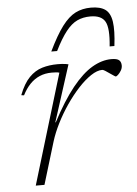

<svg xmlns="http://www.w3.org/2000/svg" viewBox="-52 -763 572 803"><g transform="rotate(-5 234.0 -361.0)"><path d="M205 -462Q199 -464 190.2 -464.5Q181.5 -465 173 -465Q145 -465 122.2 -455.2Q99.5 -445.5 81.5 -426.8Q63.5 -408 49.5 -380.5L38 -382Q56.5 -430 81 -455Q105.5 -480 135.5 -489Q165.5 -498 201 -498Q208.5 -498 217 -497.5Q225.5 -497 233.5 -496Q241.5 -495 246 -493.5L170 -256.5H172Q218 -344 261.2 -397.8Q304.5 -451.5 345.5 -475.5Q386.5 -499.5 426.5 -499.5Q450 -499.5 458.8 -491.8Q467.5 -484 467.5 -469Q467.5 -458 461.5 -448Q455.5 -438 448.8 -431.8Q442 -425.5 439 -425.5Q437 -425.5 429.8 -430.5Q422.5 -435.5 413.5 -441.5Q405 -447.5 396.8 -452.8Q388.5 -458 384.5 -458Q363 -458 336.8 -440.5Q310.5 -423 283.2 -393.5Q256 -364 231 -327.5Q206 -291 186.5 -252.2Q167 -213.5 156 -178L102 0H65.5ZM354.5 -685Q323.5 -685 299 -673.5Q274.5 -662 251.8 -633.2Q229 -604.5 203.5 -553H179Q211 -619.5 238.5 -656Q266 -692.5 294.8 -707Q323.5 -721.5 360 -721.5Q399 -721.5 420 -706.5Q441 -691.5 446.5 -654.8Q452 -618 444 -553H424Q432 -629.5 416.2 -657.2Q400.5 -685 354.5 -685Z"/></g></svg>

Font: Newsreader 9pt ExtraLight
Style: Italic
Weight: 250
Italic angle: -17°
Designer: Hugues Gentile
Foundry: Production Type
Version: Version 1.003